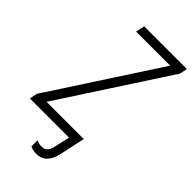

<svg xmlns="http://www.w3.org/2000/svg" viewBox="-301 -783 1040 1040"><g transform="rotate(45 219.5 -263.0)"><path d="M211 188Q285 188 305 98L337 -51H52L455 -670L464 -714H137L126 -663H387L-16 -44L-25 0H275L256 86Q246 140 206 140Q193 140 183 137Q173 134 165 130V178Q173 182 185 185Q197 188 211 188Z"/></g></svg>

Font: Noto Sans Display SemiCondensed Light
Style: Italic
Weight: 300
Width: 4
Italic angle: -12°
Designer: Monotype Design Team
Foundry: Monotype Imaging Inc.
Version: Version 1.900